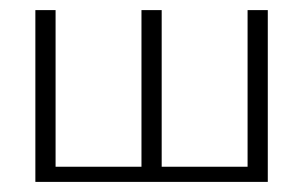

<svg xmlns="http://www.w3.org/2000/svg" viewBox="-20 -360 600 380"><path d="M510 -340V0H50V-340H90V-30H260V-340H300V-30H470V-340Z"/></svg>

Font: Glametrix
Style: Light
Weight: 300
Designer: gluk
Foundry: gluk
Version: Version 0.40